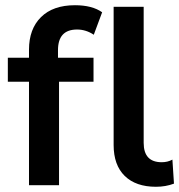

<svg xmlns="http://www.w3.org/2000/svg" viewBox="-20 -709 686 735"><path d="M202 -517V-488H338V-396H206V0H91V-396H10V-488H91V-519Q91 -598 137 -643.5Q183 -689 267 -689Q333 -689 371 -662L339 -576Q309 -596 275 -596Q202 -596 202 -517ZM415 -154V-683H530V-162Q530 -88 599 -88Q622 -88 640 -98L646 -6Q614 6 577 6Q500 6 457.5 -35.5Q415 -77 415 -154Z"/></svg>

Font: Montserrat Ace
Style: Bold
Weight: 600
Designer: Julieta Ulanovsky
Foundry: Julieta Ulanovsky
Version: Version 1